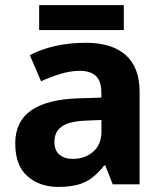

<svg xmlns="http://www.w3.org/2000/svg" viewBox="-20 -724 639 754"><path d="M208.3 10Q135.9 10 87.9 -31.9Q39.9 -73.7 39.9 -161.2Q39.9 -246.7 102 -290.2Q164.1 -333.7 286.5 -337.7L378.1 -340.7V-358.1Q378.1 -406.7 355.8 -426.3Q333.6 -445.9 294 -445.9Q257.5 -445.9 218.3 -434Q179 -422.2 141.2 -404.9L97.1 -507.5Q140 -530.2 195.6 -543.1Q251.3 -556 317.3 -556Q419.6 -556 473.9 -507.5Q528.2 -459 528.2 -363.8V0H422.7L393.5 -74.2H389.5Q366.5 -45.2 342 -26.3Q317.5 -7.4 285.7 1.3Q253.9 10 208.3 10ZM265.5 -100Q313.4 -100 345.9 -128.1Q378.4 -156.1 378.4 -207.9V-252.8L320.7 -250.5Q250 -247.7 221.9 -226.7Q193.7 -205.7 193.7 -167.5Q193.7 -132.9 213.6 -116.5Q233.5 -100 265.5 -100ZM466.2 -703.8V-606H133.8V-703.8Z"/></svg>

Font: Noto Sans Symbols
Style: Regular
Weight: 400
Designer: Monotype Design Team
Foundry: Monotype Imaging Inc.
Version: Version 2.002